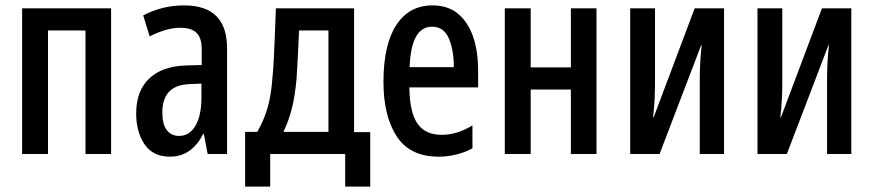

<svg xmlns="http://www.w3.org/2000/svg" viewBox="-20 -571 3239 712"><path d="M62 0V-540H392V0H297V-458H158V0Z M610 10Q547 10 516 -36Q485 -82 485 -150Q485 -234 533 -279.5Q581 -325 666 -328L728 -330V-389Q728 -430 709 -449Q690 -468 649 -468Q598 -468 535 -436L511 -514Q582 -551 663 -551Q822 -551 822 -392V0H750L736 -74H733Q691 10 610 10ZM644 -67Q683 -67 705 -105Q727 -143 727 -209V-261L682 -259Q582 -255 582 -154Q582 -110 598.5 -88.5Q615 -67 644 -67Z M889 121V-82H934Q959 -125 972.5 -172Q986 -219 991 -290Q994 -322 995.5 -355.5Q997 -389 999 -433Q1001 -477 1003 -540H1293V-81H1353V121H1260V0H982V121ZM1031 -82H1198V-458H1089Q1087 -415 1085 -371Q1083 -327 1080 -282Q1074 -214 1062 -167.5Q1050 -121 1031 -82Z M1607 10Q1500 10 1451 -65.5Q1402 -141 1402 -267Q1402 -405 1449.5 -478Q1497 -551 1584 -551Q1641 -551 1678.5 -520Q1716 -489 1734.5 -434.5Q1753 -380 1753 -310V-247H1498Q1499 -156 1527.5 -113.5Q1556 -71 1618 -71Q1644 -71 1672.5 -79Q1701 -87 1732 -106V-21Q1705 -6 1672 2Q1639 10 1607 10ZM1499 -322H1663Q1663 -385 1644.5 -428.5Q1626 -472 1582 -472Q1544 -472 1523 -435.5Q1502 -399 1499 -322Z M1852 0V-540H1948V-321H2097V-540H2192V0H2097V-239H1948V0Z M2317 0V-540H2409V-267Q2409 -235 2407.5 -204.5Q2406 -174 2402 -136H2404L2556 -540H2665V0H2575V-274Q2575 -306 2576.5 -337Q2578 -368 2582 -403H2580L2426 0Z M2789 0V-540H2881V-267Q2881 -235 2879.5 -204.5Q2878 -174 2874 -136H2876L3028 -540H3137V0H3047V-274Q3047 -306 3048.5 -337Q3050 -368 3054 -403H3052L2898 0Z"/></svg>

Font: Noto Sans ExtraCondensed Medium
Style: Regular
Weight: 500
Width: 2
Designer: Monotype Design Team
Foundry: Monotype Imaging Inc.
Version: Version 2.013; ttfautohint (v1.8.4.7-5d5b)